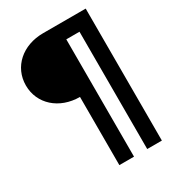

<svg xmlns="http://www.w3.org/2000/svg" viewBox="-212 -817 1024 1134"><g transform="rotate(-30 300.0 -250.0)"><path d="M263 200H363V-600H453V200H553V-700H263C122 -700 20 -609 20 -483C20 -357 123 -265 263 -265Z"/></g></svg>

Font: CommitMono
Style: 700Regular
Weight: 700
Monospace: yes
Designer: Eigil Nikolajsen
Foundry: Eigil Nikolajsen
Version: Version 1.143